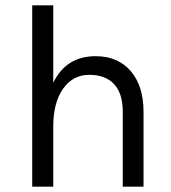

<svg xmlns="http://www.w3.org/2000/svg" viewBox="-20 -701 644 721"><path d="M101 -681H180V-390Q228 -490 339 -490Q423 -490 471 -434Q519 -378 519 -281V0H441V-281Q441 -350 408.5 -385Q376 -420 315 -420Q254 -420 217 -368Q180 -316 180 -226V0H101Z"/></svg>

Font: Karla Neue
Style: Regular
Weight: 400
Designer: Jonathan Pinhorn
Foundry: PYRS Fontlab Ltd. / Made with FontLab
Version: Version 1.000;PS 001.001;hotconv 1.0.56